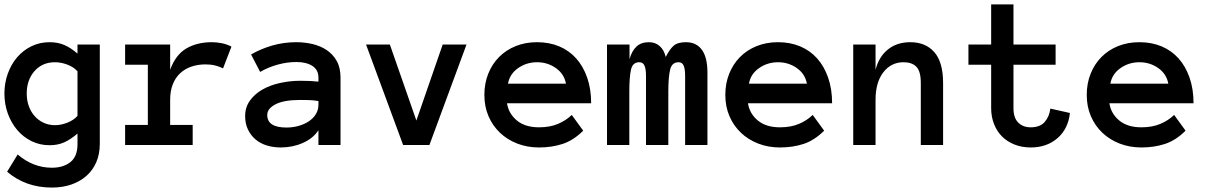

<svg xmlns="http://www.w3.org/2000/svg" viewBox="-21 -657 5500 870"><path d="M431.2 -4.9Q431.2 42 415 78.6Q398.9 115.2 369.9 140.6Q340.8 166 301.5 179.4Q262.2 192.9 213.9 192.9Q95.2 192.9 11.2 121.1L59.1 43Q128.9 103 213.9 103Q266.1 103 298.1 77.4Q330.1 51.8 330.1 -2.9V-51.8Q298.8 -24.9 270 -12Q241.2 1 203.1 1Q159.2 1 121.6 -17.6Q84 -36.1 56.9 -68.1Q29.8 -100.1 14.4 -142.6Q-1 -185.1 -1 -232.9Q-1 -280.8 14.4 -323.5Q29.8 -366.2 56.9 -397.7Q84 -429.2 121.6 -447.5Q159.2 -465.8 203.1 -465.8Q241.2 -465.8 271 -452.9Q300.8 -439.9 330.1 -414.1V-455.1H431.2ZM330.1 -334Q312 -354 283.4 -364.5Q254.9 -375 228 -375Q170.9 -375 135.5 -335Q100.1 -294.9 100.1 -232.9Q100.1 -202.1 109.6 -176Q119.1 -149.9 136 -130.9Q152.8 -111.8 176.5 -100.8Q200.2 -89.8 228 -89.8Q254.9 -89.8 283.4 -100.8Q312 -111.8 330.1 -131.8Z M989.7 -347.2Q971.7 -356 952.9 -360.6Q934.1 -365.2 909.7 -365.2Q876 -365.2 846.4 -355.2Q816.9 -345.2 795.4 -325.2Q773.9 -305.2 762 -275.1Q750 -245.1 750 -204.1V-90.8H852.1V0H545.9V-90.8H648.9V-363.8H545.9V-455.1H750V-340.8Q774.9 -409.2 823.5 -437.5Q872.1 -465.8 939 -465.8Q960 -465.8 982.9 -461.4Q1005.9 -457 1027.8 -445.8Z M1089.8 -130.9Q1089.8 -170.9 1111.3 -200.9Q1132.8 -231 1167.7 -251Q1202.6 -271 1247.8 -281Q1293 -291 1339.8 -291Q1365.7 -291 1384.3 -290Q1402.8 -289.1 1421.9 -287.1V-305.2Q1421.9 -340.8 1394.3 -358.4Q1366.7 -376 1321.8 -376Q1280.8 -376 1238.3 -364.5Q1195.8 -353 1157.7 -331.1L1116.7 -410.2Q1161.6 -436 1213.1 -450.9Q1264.6 -465.8 1321.8 -465.8Q1358.9 -465.8 1394.8 -457.5Q1430.7 -449.2 1459.2 -430.2Q1487.8 -411.1 1504.9 -380.6Q1522 -350.1 1522 -305.2V0H1421.9V-66.9Q1397.9 -29.8 1351.3 -9.3Q1304.7 11.2 1251 11.2Q1217.8 11.2 1188.2 2.2Q1158.7 -6.8 1137.2 -24.9Q1115.7 -43 1102.8 -69.6Q1089.8 -96.2 1089.8 -130.9ZM1276.9 -79.1Q1306.6 -79.1 1332.8 -86.7Q1358.9 -94.2 1378.9 -107.7Q1398.9 -121.1 1410.4 -140.1Q1421.9 -159.2 1421.9 -182.1V-199.2Q1397.9 -203.1 1377 -203.6Q1356 -204.1 1339.8 -204.1Q1265.6 -204.1 1227.8 -184.6Q1189.9 -165 1189.9 -136.2Q1189.9 -79.1 1276.9 -79.1Z M2092.8 -455.1 1924.8 0H1805.7L1637.7 -455.1H1745.6L1865.7 -110.8L1984.9 -455.1Z M2276.4 -189Q2283.7 -142.1 2321 -111.1Q2358.4 -80.1 2421.4 -80.1Q2470.7 -80.1 2507.1 -95.5Q2543.5 -110.8 2569.8 -136.2L2621.6 -64.9Q2577.6 -21 2528.6 -4.9Q2479.5 11.2 2421.4 11.2Q2368.7 11.2 2323.2 -6.3Q2277.8 -23.9 2244.6 -55.4Q2211.4 -86.9 2192.6 -130.4Q2173.8 -173.8 2173.8 -227.1Q2173.8 -278.8 2191.2 -322.5Q2208.5 -366.2 2240 -398.2Q2271.5 -430.2 2315.4 -448Q2359.4 -465.8 2412.6 -465.8Q2467.8 -465.8 2512.7 -447Q2557.6 -428.2 2589.6 -392.6Q2621.6 -356.9 2639.6 -305.4Q2657.7 -253.9 2657.7 -189ZM2543.5 -277.8Q2535.6 -321.8 2498 -348.4Q2460.4 -375 2412.6 -375Q2364.7 -375 2326.7 -348.4Q2288.6 -321.8 2280.8 -277.8Z M3184.6 0H3083.5V-312Q3083.5 -344.2 3076.9 -359.6Q3070.3 -375 3053.7 -375Q3023.4 -375 3015.4 -341.1Q3007.3 -307.1 3007.3 -242.2V0H2906.2V-312Q2906.2 -344.2 2899.4 -359.6Q2892.6 -375 2875.5 -375Q2845.7 -375 2838.1 -341.1Q2830.6 -307.1 2830.6 -242.2V0H2729.5V-455.1H2831.5V-389.2Q2842.3 -426.8 2863.3 -446.3Q2884.3 -465.8 2919.4 -465.8Q2948.7 -465.8 2968.5 -448Q2988.3 -430.2 2995.6 -398.9Q3012.7 -433.1 3031 -449.5Q3049.3 -465.8 3087.4 -465.8Q3134.3 -465.8 3159.4 -431.4Q3184.6 -397 3184.6 -327.1Z M3368.2 -189Q3375.5 -142.1 3412.8 -111.1Q3450.2 -80.1 3513.2 -80.1Q3562.5 -80.1 3598.9 -95.5Q3635.3 -110.8 3661.6 -136.2L3713.4 -64.9Q3669.4 -21 3620.4 -4.9Q3571.3 11.2 3513.2 11.2Q3460.4 11.2 3415 -6.3Q3369.6 -23.9 3336.4 -55.4Q3303.2 -86.9 3284.4 -130.4Q3265.6 -173.8 3265.6 -227.1Q3265.6 -278.8 3283 -322.5Q3300.3 -366.2 3331.8 -398.2Q3363.3 -430.2 3407.2 -448Q3451.2 -465.8 3504.4 -465.8Q3559.6 -465.8 3604.5 -447Q3649.4 -428.2 3681.4 -392.6Q3713.4 -356.9 3731.4 -305.4Q3749.5 -253.9 3749.5 -189ZM3635.3 -277.8Q3627.4 -321.8 3589.8 -348.4Q3552.2 -375 3504.4 -375Q3456.5 -375 3418.5 -348.4Q3380.4 -321.8 3372.6 -277.8Z M4252.4 0H4151.4V-280.8Q4151.4 -334 4131.3 -354.5Q4111.3 -375 4073.2 -375Q4017.1 -375 3981.7 -329.6Q3946.3 -284.2 3946.3 -204.1V0H3845.2V-455.1H3946.3V-340.8Q3961.4 -399.9 4002.4 -432.9Q4043.5 -465.8 4103.5 -465.8Q4173.3 -465.8 4212.9 -420.4Q4252.4 -375 4252.4 -280.8Z M4827.1 -145Q4819.3 -73.2 4770.8 -31Q4722.2 11.2 4649.4 11.2Q4609.4 11.2 4576.2 -2Q4543 -15.1 4519.5 -38.6Q4496.1 -62 4483.2 -95Q4470.2 -127.9 4470.2 -167V-363.8H4367.2V-455.1H4470.2V-637.2H4571.3V-455.1H4762.2V-363.8H4571.3V-167Q4571.3 -123 4592.8 -101.6Q4614.3 -80.1 4649.4 -80.1Q4692.4 -80.1 4713.4 -105Q4734.4 -129.9 4738.3 -165Z M5005.9 -189Q5013.2 -142.1 5050.5 -111.1Q5087.9 -80.1 5150.9 -80.1Q5200.2 -80.1 5236.6 -95.5Q5272.9 -110.8 5299.3 -136.2L5351.1 -64.9Q5307.1 -21 5258.1 -4.9Q5209 11.2 5150.9 11.2Q5098.1 11.2 5052.7 -6.3Q5007.3 -23.9 4974.1 -55.4Q4940.9 -86.9 4922.1 -130.4Q4903.3 -173.8 4903.3 -227.1Q4903.3 -278.8 4920.7 -322.5Q4938 -366.2 4969.5 -398.2Q5001 -430.2 5044.9 -448Q5088.9 -465.8 5142.1 -465.8Q5197.3 -465.8 5242.2 -447Q5287.1 -428.2 5319.1 -392.6Q5351.1 -356.9 5369.1 -305.4Q5387.2 -253.9 5387.2 -189ZM5272.9 -277.8Q5265.1 -321.8 5227.5 -348.4Q5189.9 -375 5142.1 -375Q5094.2 -375 5056.2 -348.4Q5018.1 -321.8 5010.3 -277.8Z"/></svg>

Font: Anonymous Pro
Style: Bold
Weight: 700
Monospace: yes
Designer: Mark Simonson
Version: Version 1.003